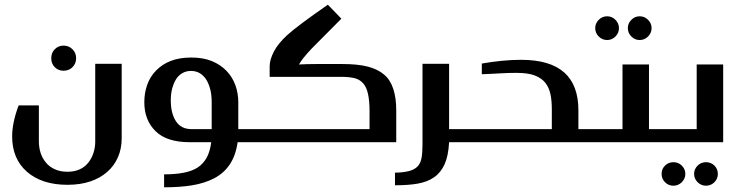

<svg xmlns="http://www.w3.org/2000/svg" viewBox="-20 -611 3192 825"><path d="M215.3 -399.4Q231 -415 252.9 -415Q275.9 -415 291.5 -399.4Q307.1 -383.8 307.1 -360.8Q307.1 -337.9 291.5 -322.3Q276.4 -307.1 252.9 -307.1Q230.5 -307.1 215.3 -322.3Q200.2 -337.4 200.2 -360.8Q200.2 -384.3 215.3 -399.4ZM502.9 -336.9V-17.1Q502.9 27.8 486.8 64.5Q470.7 101.6 440.9 127.4Q410.6 154.3 368.2 168.5Q325.2 183.1 270 183.1Q160.2 183.1 95.7 127Q32.2 71.3 32.2 -24.9Q32.2 -84 60.1 -158.2H147V-3.9Q147 22 154.3 45.4Q161.1 67.4 176.8 86.9Q190.9 105 215.3 116.2Q238.3 127 270 127Q299.8 127 322.3 116.7Q344.2 106.9 359.4 87.9Q374 69.3 381.3 46.9Q389.2 22.5 389.2 -1V-336.9Z M600.1 -171.9Q600.1 -211.4 612.3 -246.1Q624.5 -281.2 650.4 -307.6Q676.8 -335 713.4 -349.1Q751 -363.8 801.8 -363.8Q853.5 -363.8 890.1 -348.6Q927.2 -333.5 953.1 -306.6Q978.5 -280.3 991.2 -245.6Q1003.9 -210.4 1003.9 -171.9V-56.2H1056.6Q1072.8 -56.2 1072.8 -43.9V-13.2Q1072.8 0 1056.6 0H1001Q993.2 57.1 966.8 96.2Q941.4 133.8 899.9 155.3Q858.4 176.8 804.2 185.5Q752.9 193.8 685.1 193.8V138.2Q731.9 138.2 768.6 131.3Q804.7 124.5 829.1 108.9Q853 93.3 868.2 66.4Q882.3 40.5 887.7 0H794.9Q696.3 0 648.4 -47.4Q600.1 -94.7 600.1 -171.9ZM889.6 -170.9Q889.6 -201.7 884.3 -223.6Q877.9 -249.5 867.7 -266.6Q856 -285.6 840.3 -295.4Q822.8 -306.2 800.8 -306.2Q778.8 -306.2 762.2 -295.9Q745.1 -285.6 735.4 -268.6Q725.1 -251 719.2 -228Q713.9 -207 713.9 -179.2Q713.9 -124.5 735.8 -90.3Q757.8 -56.2 802.7 -56.2H889.6Z M1054.7 0Q1038.6 0 1038.6 -16.1V-40Q1038.6 -56.2 1054.7 -56.2H1567.9V-133.8Q1567.9 -178.7 1561 -208.5Q1554.7 -236.8 1540.5 -252.9Q1526.4 -269 1504.4 -274.9Q1481.4 -280.8 1448.7 -280.8H1138.7V-326.2Q1138.7 -354.5 1157.2 -390.1Q1174.8 -423.8 1213.9 -460Q1259.8 -501.5 1388.7 -590.8L1446.8 -530.8L1317.9 -400.9Q1278.3 -358.9 1264.6 -334Q1276.4 -334.5 1300.8 -335.4Q1316.9 -335.9 1342.8 -335.9H1451.7Q1515.6 -335.9 1558.6 -325.2Q1602.1 -314.5 1630.4 -290.5Q1657.2 -268.1 1669.9 -229Q1682.6 -189.9 1682.6 -137.2V0Z M1909.7 -336.9V-56.2H1974.6Q1990.2 -56.2 1990.2 -40V-11.2Q1990.2 0 1974.6 0H1909.7Q1906.7 58.6 1890.6 94.2Q1874.5 130.4 1845.7 150.4Q1816.4 170.9 1773.9 178.2Q1734.4 185.1 1677.2 185.1V130.9Q1713.4 130.4 1737.3 124Q1760.3 118.2 1773.4 105Q1786.6 91.8 1791 69.3Q1795.4 46.9 1795.4 11.2V-336.9Z M2219.2 -354Q2343.3 -354 2404.8 -299.3Q2465.3 -245.1 2465.3 -137.2V-56.2H2513.2Q2528.3 -56.2 2528.3 -38.1V-12.2Q2528.3 0 2514.2 0H1972.2Q1957 0 1957 -16.1V-40Q1957 -56.2 1972.2 -56.2H2351.1V-140.1Q2351.1 -177.2 2345.7 -204.1Q2339.8 -233.4 2324.2 -253.9Q2308.1 -274.9 2278.3 -286.6Q2249.5 -297.9 2198.2 -297.9Q2165.5 -297.9 2130.9 -295.9Q2116.7 -294.9 2089.6 -293.7Q2062.5 -292.5 2050.3 -292V-337.9Q2090.8 -345.2 2134.3 -349.6Q2178.2 -354 2219.2 -354Z M2537.6 -490.2Q2537.6 -510.7 2552.7 -525.9Q2567.9 -541 2588.9 -541Q2609.4 -541 2624.5 -525.9Q2639.6 -510.7 2639.6 -490.2Q2639.6 -469.2 2624.5 -454.1Q2609.4 -439 2588.9 -439Q2567.9 -439 2552.7 -454.1Q2537.6 -469.2 2537.6 -490.2ZM2677.7 -490.2Q2677.7 -510.7 2692.9 -525.9Q2708 -541 2728.5 -541Q2749.5 -541 2764.6 -525.9Q2779.8 -510.7 2779.8 -490.2Q2779.8 -469.2 2764.6 -454.1Q2749.5 -439 2728.5 -439Q2708 -439 2692.9 -454.1Q2677.7 -469.2 2677.7 -490.2ZM2510.7 0Q2494.6 0 2494.6 -14.2V-42Q2494.6 -56.2 2510.7 -56.2H2654.8V-334H2768.6V-56.2H2831.5Q2847.7 -56.2 2847.7 -40V-16.1Q2847.7 0 2831.5 0Z M3087.4 -334V0H2829.6Q2813.5 0 2813.5 -14.2V-42Q2813.5 -56.2 2829.6 -56.2H2973.6V-334ZM2909.7 100.6Q2924.8 115.7 2924.8 136.2Q2924.8 156.7 2909.7 171.9Q2894.5 187 2873.5 187Q2852.5 187 2837.4 171.9Q2822.8 157.2 2822.8 136.2Q2822.8 115.2 2837.4 100.6Q2852.1 85.9 2873.5 85.9Q2895 85.9 2909.7 100.6ZM2977.5 100.6Q2992.2 85.9 3013.7 85.9Q3035.2 85.9 3049.8 100.6Q3064.5 115.2 3064.5 136.2Q3064.5 157.2 3049.8 171.9Q3034.7 187 3013.7 187Q2992.7 187 2977.5 171.9Q2962.4 156.7 2962.4 136.2Q2962.4 115.7 2977.5 100.6Z"/></svg>

Font: SimahzazaarabicW05-Medium
Style: Regular
Weight: 500
Designer: Ahmed zaza
Foundry: Ahmed zaza
Version: Version 1.001